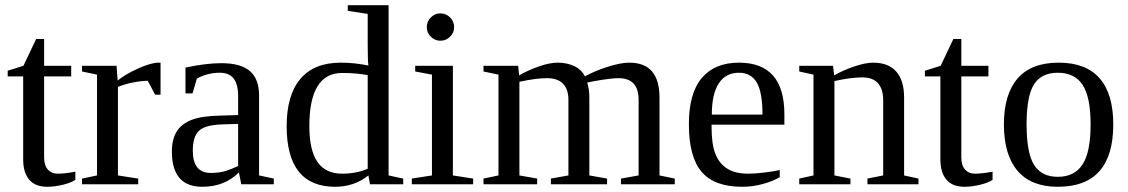

<svg xmlns="http://www.w3.org/2000/svg" viewBox="-20 -714 4372 744"><path d="M163.1 9.8Q116.2 9.8 93 -18.1Q69.8 -45.9 69.8 -96.2V-418H9.8V-439.9L70.8 -459L120.1 -563H150.9V-459H255.9V-418H150.9V-105Q150.9 -73.2 165.3 -57.1Q179.7 -41 203.1 -41Q231.4 -41 272 -48.8V-17.1Q254.9 -5.4 222.7 2.2Q190.4 9.8 163.1 9.8Z M602.1 -471.2V-347.2H581.1L552.7 -400.9Q528.3 -400.9 494.9 -394.3Q461.4 -387.7 437 -377V-34.2L515.6 -22V0H297.9V-22L356 -34.2V-424.8L297.9 -437V-459H431.6L436 -401.9Q465.3 -426.3 515.4 -448.7Q565.4 -471.2 594.7 -471.2Z M837.9 -469.2Q913.1 -469.2 948.5 -438.5Q983.9 -407.7 983.9 -344.2V-34.2L1041 -22V0H915L905.8 -45.9Q850.1 9.8 763.7 9.8Q646 9.8 646 -127Q646 -172.9 663.8 -202.9Q681.6 -232.9 720.7 -248.8Q759.8 -264.6 834 -266.1L902.8 -268.1V-339.8Q902.8 -387.2 885.5 -409.7Q868.2 -432.1 832 -432.1Q783.2 -432.1 742.7 -409.2L726.1 -352.1H698.7V-452.1Q777.8 -469.2 837.9 -469.2ZM902.8 -233.9 838.9 -231.9Q773.4 -229.5 750.2 -206.5Q727.1 -183.6 727.1 -129.9Q727.1 -43.9 796.9 -43.9Q830.1 -43.9 854.2 -51.5Q878.4 -59.1 902.8 -70.8Z M1407.7 -34.2Q1352.5 9.8 1278.8 9.8Q1090.8 9.8 1090.8 -225.1Q1090.8 -345.7 1144 -408.4Q1197.3 -471.2 1300.8 -471.2Q1353.5 -471.2 1407.7 -460Q1404.8 -476.1 1404.8 -541V-660.2L1327.6 -671.9V-693.8H1485.8V-34.2L1542.5 -22V0H1413.6ZM1178.7 -225.1Q1178.7 -132.3 1210 -86.7Q1241.2 -41 1305.7 -41Q1360.8 -41 1404.8 -60.1V-422.9Q1361.3 -431.2 1305.7 -431.2Q1178.7 -431.2 1178.7 -225.1Z M1739.7 -608.9Q1739.7 -587.4 1724.1 -571.8Q1708.5 -556.2 1686.5 -556.2Q1665 -556.2 1649.4 -571.8Q1633.8 -587.4 1633.8 -608.9Q1633.8 -630.9 1649.4 -646.5Q1665 -662.1 1686.5 -662.1Q1708.5 -662.1 1724.1 -646.5Q1739.7 -630.9 1739.7 -608.9ZM1734.9 -34.2 1813.5 -22V0H1575.7V-22L1653.8 -34.2V-424.8L1588.9 -437V-459H1734.9Z M1991.7 -421.9Q2028.3 -442.9 2069.3 -457Q2110.4 -471.2 2141.6 -471.2Q2175.3 -471.2 2203.9 -458.5Q2232.4 -445.8 2246.6 -418Q2284.2 -439 2334.7 -455.1Q2385.3 -471.2 2418.5 -471.2Q2535.6 -471.2 2535.6 -335.9V-34.2L2594.7 -22V0H2386.2V-22L2454.6 -34.2V-327.1Q2454.6 -411.1 2376.5 -411.1Q2363.8 -411.1 2346.9 -409.2Q2330.1 -407.2 2313.2 -404.8Q2296.4 -402.3 2281 -399.2Q2265.6 -396 2255.4 -394Q2263.7 -367.7 2263.7 -335.9V-34.2L2332.5 -22V0H2114.7V-22L2182.6 -34.2V-327.1Q2182.6 -367.7 2161.9 -389.4Q2141.1 -411.1 2099.6 -411.1Q2056.6 -411.1 1992.7 -397V-34.2L2061.5 -22V0H1853.5V-22L1911.6 -34.2V-424.8L1853.5 -437V-459H1987.8Z M2737.3 -231V-222.2Q2737.3 -154.8 2752.2 -117.4Q2767.1 -80.1 2798.1 -60.5Q2829.1 -41 2879.4 -41Q2905.8 -41 2941.9 -45.4Q2978 -49.8 3001.5 -55.2V-27.8Q2978 -12.7 2937.7 -1.5Q2897.5 9.8 2855.5 9.8Q2748.5 9.8 2699 -47.9Q2649.4 -105.5 2649.4 -232.9Q2649.4 -353 2699.7 -412.1Q2750 -471.2 2843.3 -471.2Q3019.5 -471.2 3019.5 -271V-231ZM2843.3 -432.1Q2792.5 -432.1 2765.4 -391.1Q2738.3 -350.1 2738.3 -270H2934.6Q2934.6 -357.4 2912.1 -394.8Q2889.6 -432.1 2843.3 -432.1Z M3212.4 -421.9Q3250 -443.4 3292.5 -457.3Q3335 -471.2 3363.3 -471.2Q3422.9 -471.2 3453.1 -436.5Q3483.4 -401.9 3483.4 -335.9V-34.2L3539.1 -22V0H3341.3V-22L3402.3 -34.2V-327.1Q3402.3 -367.7 3382.6 -390.9Q3362.8 -414.1 3321.3 -414.1Q3277.3 -414.1 3213.4 -399.9V-34.2L3275.4 -22V0H3077.1V-22L3132.3 -34.2V-424.8L3077.1 -437V-459H3208Z M3717.3 9.8Q3670.4 9.8 3647.2 -18.1Q3624 -45.9 3624 -96.2V-418H3564V-439.9L3625 -459L3674.3 -563H3705.1V-459H3810.1V-418H3705.1V-105Q3705.1 -73.2 3719.5 -57.1Q3733.9 -41 3757.3 -41Q3785.6 -41 3826.2 -48.8V-17.1Q3809.1 -5.4 3776.9 2.2Q3744.6 9.8 3717.3 9.8Z M4293.9 -231.9Q4293.9 9.8 4079.1 9.8Q3975.6 9.8 3922.9 -52.2Q3870.1 -114.3 3870.1 -231.9Q3870.1 -348.1 3922.9 -409.7Q3975.6 -471.2 4083 -471.2Q4187.5 -471.2 4240.7 -410.9Q4293.9 -350.6 4293.9 -231.9ZM4206.1 -231.9Q4206.1 -337.4 4175.3 -384.8Q4144.5 -432.1 4079.1 -432.1Q4015.1 -432.1 3986.6 -386.7Q3958 -341.3 3958 -231.9Q3958 -121.1 3987.1 -75Q4016.1 -28.8 4079.1 -28.8Q4143.6 -28.8 4174.8 -76.7Q4206.1 -124.5 4206.1 -231.9Z"/></svg>

Font: Times New Roman
Style: Regular
Weight: 400
Designer: Steve Matteson
Foundry: Ascender Corporation
Version: Version 2.00.3